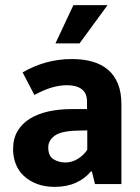

<svg xmlns="http://www.w3.org/2000/svg" viewBox="-20 -717 546 748"><path d="M68 -435Q111 -460 159 -473.5Q207 -487 261 -487Q304 -487 339.5 -477Q375 -467 400.5 -445.5Q426 -424 439.5 -390.5Q453 -357 453 -310V0H350L338 -49H334Q311 -21 275.5 -5Q240 11 193 11Q154 11 124 -0.5Q94 -12 73 -31.5Q52 -51 41.5 -78Q31 -105 31 -136Q31 -177 48.5 -206.5Q66 -236 97 -255Q128 -274 169.5 -283Q211 -292 259 -292H319V-321Q319 -354 298.5 -369.5Q278 -385 241 -385Q212 -385 181.5 -376Q151 -367 114 -347ZM320 -209 277 -208Q216 -206 192 -187.5Q168 -169 168 -143Q168 -109 188.5 -96.5Q209 -84 235 -84Q261 -84 284.5 -99Q308 -114 320 -134ZM290 -548H196L266 -697H399Z"/></svg>

Font: Mukta Vaani
Style: Bold
Weight: 700
Designer: Noopur Datye, Girish Dalvi, Yashodeep Gholap, Pallavi Karambelkar
Foundry: Ek Type
Version: Version 2.538;PS 1.000;hotconv 16.6.51;makeotf.lib2.5.65220;